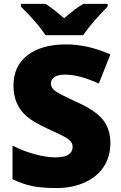

<svg xmlns="http://www.w3.org/2000/svg" viewBox="-20 -951 617 981"><path d="M529.8 -931.2V-917Q449.2 -836.4 404.8 -771H212.9Q172.4 -833 86.9 -917V-931.2H212.9Q247.6 -909.2 307.6 -857.9Q364.7 -907.7 405.8 -931.2ZM351.1 -200.2Q351.1 -214.4 343.3 -225.3Q335.4 -236.3 317.4 -248Q295.9 -260.7 224.6 -293Q153.3 -325.2 118.2 -355Q48.8 -413.6 48.8 -513.4Q48.8 -613.3 120.4 -668.7Q191.9 -724.1 317.9 -724.1Q428.7 -724.1 543.9 -672.9L484.9 -523.9Q385.3 -569.8 312 -569.8Q275.9 -569.8 258.1 -557.1Q240.2 -544.4 240.2 -523.7Q240.2 -502.9 261.2 -486.8Q282.2 -470.7 376.5 -427.7Q470.7 -384.8 507.3 -337.4Q543.9 -290 543.9 -220.2Q543.9 -150.4 510 -98.9Q476.1 -47.4 412.4 -18.8Q348.6 9.8 271 9.8Q193.4 9.8 145 -0.2Q96.7 -10.3 43.9 -35.2V-207Q99.1 -178.7 158.7 -162.8Q218.3 -147 263.9 -147Q309.6 -147 330.3 -161.4Q351.1 -175.8 351.1 -200.2Z"/></svg>

Font: Open Sans Hebrew Extra Bold
Style: Regular
Weight: 800
Foundry: Ascender Corporation, Yanek Iontef
Version: Version 2.001;PS 002.001;hotconv 1.0.70;makeotf.lib2.5.58329